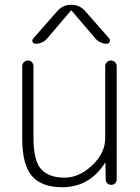

<svg xmlns="http://www.w3.org/2000/svg" viewBox="-20 -773 586 803"><path d="M240 10Q154 10 113.5 -37Q73 -84 73 -193V-496Q73 -506 80 -513Q87 -520 97 -520Q107 -520 113.5 -513Q120 -506 120 -496V-198Q120 -101 152 -65.5Q184 -30 250 -30Q311 -30 365.5 -81.5Q420 -133 420 -195V-496Q420 -506 427 -513Q434 -520 444 -520Q454 -520 461 -513Q468 -506 468 -496V-23Q468 -13 461.5 -6.5Q455 0 445 0Q435 0 428.5 -6.5Q422 -13 422 -23L421 -91Q421 -92 420 -92Q418 -92 418 -90Q353 10 240 10ZM336 -727 437 -612Q442 -606 438.5 -598Q435 -590 427 -590Q398 -590 378 -613L280 -728Q279 -729 278 -729L276 -728L178 -613Q158 -590 129 -590Q120 -590 116.5 -597.5Q113 -605 119 -612L220 -727Q243 -753 278 -753Q313 -753 336 -727Z"/></svg>

Font: Rounded Mplus 1c Light
Style: Regular
Weight: 300
Version: Version 1.059.20150529